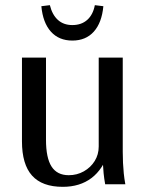

<svg xmlns="http://www.w3.org/2000/svg" viewBox="-20 -713 565 743"><path d="M223 10Q143 10 104 -33.5Q65 -77 65 -166V-490H158V-172Q158 -102 179.5 -68.5Q201 -35 246 -35Q278 -35 304.5 -50Q331 -65 346.5 -90Q362 -115 362 -146V-490H455V-125Q455 -103 456 -82.5Q457 -62 459 -42Q461 -22 465 0H387Q383 -22 381 -42Q379 -62 378 -82.5Q377 -103 377 -125L401 -126Q379 -58 334 -24Q289 10 223 10ZM260 -556Q208 -556 177 -590.5Q146 -625 140 -689L173 -693Q182 -656 204 -636Q226 -616 260 -616Q295 -616 317.5 -636Q340 -656 347 -693L380 -689Q374 -625 343 -590.5Q312 -556 260 -556Z"/></svg>

Font: Sutasoma
Style: Regular
Weight: 400
Designer: Izhar Fathurrohim, Akbar Rohmanto, Arusyal Khofiqoini
Foundry: Kiwari Kolektiv
Version: Version 1.102